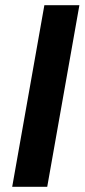

<svg xmlns="http://www.w3.org/2000/svg" viewBox="-20 -720 326 740"><path d="M27 0 151 -700H286L162 0Z"/></svg>

Font: DM Sans 10pt
Style: Bold Italic
Weight: 700
Italic angle: -10°
Version: Version 4.004;gftools[0.9.30]